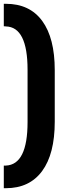

<svg xmlns="http://www.w3.org/2000/svg" viewBox="-22 -820 351 1010"><path d="M266 -180Q266 -10 199.5 80Q133 170 9 170H-2V51H9Q123 46 123 -178V-453Q123 -678 9 -681L-2 -682V-800H9Q134 -800 200 -710Q266 -620 266 -451Z"/></svg>

Font: Teko SemiBold
Style: Regular
Weight: 600
Designer: Manushi Parikh, Jonny Pinhorn
Foundry: Indian Type Foundry
Version: Version 1.106;PS 1.0;hotconv 1.0.78;makeotf.lib2.5.61930; tt